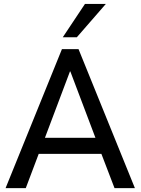

<svg xmlns="http://www.w3.org/2000/svg" viewBox="-20 -973 727 993"><path d="M113.3 0 180.2 -177.2H504.4L572.3 0H677.7L386.2 -718.8H300.3L8.8 0ZM343.8 -603.5 473.6 -260.3H212.4L341.8 -603.5ZM377.4 -780.3 527.3 -952.6H419.4L304.7 -780.3Z"/></svg>

Font: Winston
Style: Regular
Weight: 400
Designer: Vernon Adams, Kim Jin-seong, David Berlow, Cristiano Sobral
Foundry: The Winston Project Authors
Version: Version 3.004